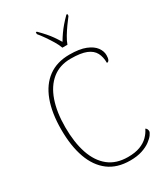

<svg xmlns="http://www.w3.org/2000/svg" viewBox="-228 -1042 1006 1153"><g transform="rotate(-30 275.0 -465.5)"><path d="M324 10Q234 10 175 -34.5Q116 -79 86.5 -161.5Q57 -244 57 -358Q57 -473 87.5 -555Q118 -637 177.5 -680.5Q237 -724 324 -724Q394 -724 436 -707Q478 -690 497 -664Q516 -638 516 -610Q516 -590 511 -579Q506 -568 495 -568Q495 -609 479.5 -638.5Q464 -668 426 -683.5Q388 -699 318 -699Q242 -699 190 -657Q138 -615 111.5 -538.5Q85 -462 85 -358Q85 -253 111 -176Q137 -99 189.5 -57Q242 -15 323 -15Q373 -15 407 -28Q441 -41 463 -63Q485 -85 497 -111Q504 -107 507 -100.5Q510 -94 510 -86Q510 -78 499 -62.5Q488 -47 465 -30Q442 -13 407 -1.5Q372 10 324 10ZM309 -781Q301 -804 285 -830.5Q269 -857 251 -883Q233 -909 217 -928V-941H224Q249 -916 266.5 -896Q284 -876 298 -856Q312 -836 327 -811Q342 -836 356 -856Q370 -876 387 -896Q404 -916 429 -941H436V-928Q421 -909 402.5 -883Q384 -857 368 -830.5Q352 -804 344 -781Z"/></g></svg>

Font: Noto Serif Kannada Thin
Style: Regular
Weight: 250
Version: Version 2.003